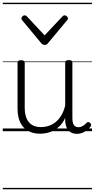

<svg xmlns="http://www.w3.org/2000/svg" viewBox="-20 -950 686 1390"><path d="M270 18Q222 18 185 -1.5Q148 -21 127.5 -61.5Q107 -102 107 -166V-496Q107 -505 113 -509.5Q119 -514 132 -514Q146 -514 152.5 -509.5Q159 -505 159 -496V-171Q159 -127 171.5 -95.5Q184 -64 210 -47Q236 -30 277 -30Q306 -30 333 -39Q360 -48 383 -66.5Q406 -85 424 -115Q442 -145 452 -186V-496Q452 -506 458.5 -510.5Q465 -515 479 -515Q492 -515 498 -510.5Q504 -506 504 -496V-93Q504 -73 508.5 -58.5Q513 -44 523 -36.5Q533 -29 547 -29Q557 -29 567 -32.5Q577 -36 587 -43Q597 -50 607 -61Q613 -67 620 -66.5Q627 -66 633 -59Q638 -54 639.5 -47Q641 -40 636 -34Q625 -19 609 -7Q593 5 575 12Q557 19 537 19Q517 19 502 13Q487 7 476 -5Q465 -17 459 -35Q453 -53 452 -76V-97Q437 -63 415.5 -41Q394 -19 370 -6Q346 7 320.5 12.5Q295 18 270 18ZM448 -839Q456 -839 464 -832Q472 -825 472 -816Q472 -814 471 -810.5Q470 -807 466 -804L328 -638Q324 -632 318 -628.5Q312 -625 303 -625Q294 -625 288.5 -628.5Q283 -632 278 -638L140 -804Q137 -807 136 -810.5Q135 -814 135 -816Q135 -825 142.5 -832Q150 -839 158 -839Q163 -839 167 -837Q171 -835 175 -831L303 -694L432 -831Q436 -835 439.5 -837Q443 -839 448 -839ZM0 410H646V420H0ZM0 -20H646V0H0ZM0 -505H646V-500H0ZM0 -930H646V-920H0Z"/></svg>

Font: Playwrite DE Grund Guides
Style: Regular
Weight: 400
Designer: Veronika Burian, José Scaglione
Foundry: TypeTogether
Version: Version 1.003